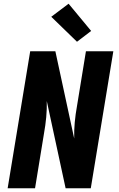

<svg xmlns="http://www.w3.org/2000/svg" viewBox="-20 -1010 640 1030"><path d="M21 0 142 -735H277L378 -267Q377 -310 381 -353.5Q385 -397 393 -441L441 -735H588L467 0H332L231 -468Q232 -425 228 -381.5Q224 -338 216 -294L168 0ZM393 -786 255 -920 348 -990 469 -844Z"/></svg>

Font: Iosevka Heavy Extended
Style: Italic
Weight: 900
Width: 7
Italic angle: -9°
Monospace: yes
Designer: Belleve Invis
Foundry: Belleve Invis
Version: Version 32.5.0; ttfautohint (v1.8.4)